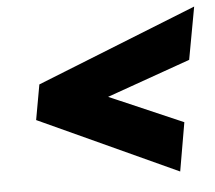

<svg xmlns="http://www.w3.org/2000/svg" viewBox="-44 -587 714 638"><g transform="rotate(-5 313.0 -268.0)"><path d="M315 -265 594 -364 626 -539 91 -326 70 -209 532 3 560 -159Z"/></g></svg>

Font: Jost ExtraBold
Style: Italic
Weight: 800
Italic angle: -5°
Version: Version 3.710